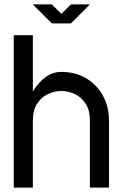

<svg xmlns="http://www.w3.org/2000/svg" viewBox="-20 -859 561 879"><path d="M130.4 0H43V-697.8H130.4V-439.9Q185.5 -529.8 260.7 -529.8Q324.2 -529.8 373.5 -501Q422.9 -472.2 450.9 -421.6Q479 -371.1 479 -306.6V0H391.6V-306.6Q391.6 -353.5 372.6 -383.5Q353.5 -413.6 323.5 -428Q293.5 -442.4 260.7 -442.4Q228.5 -442.4 198.5 -428Q168.5 -413.6 149.4 -383.5Q130.4 -353.5 130.4 -306.6ZM304.7 -752H217.3L130.4 -838.9H217.3L260.7 -795.4L304.7 -838.9H391.6Z"/></svg>

Font: Qaz
Style: Regular
Weight: 400
Designer: GGBotNet
Foundry: f0n7
Version: 0.70